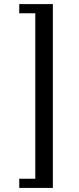

<svg xmlns="http://www.w3.org/2000/svg" viewBox="-20 -754 386 940"><path d="M238.8 -733.9V166H74.2V121.1H152.8V-689H74.2V-733.9Z"/></svg>

Font: Arima Madurai Medium
Style: Regular
Weight: 500
Designer: Joana Correia and Natanael Gama
Foundry: NDISCOVER
Version: Version 1.019;PS 001.019;hotconv 1.0.88;makeotf.lib2.5.64775